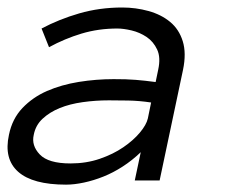

<svg xmlns="http://www.w3.org/2000/svg" viewBox="-47 -486 613 517"><path d="M-22.9 -123Q-14.2 -166 13.4 -195.1Q41 -224.1 79.6 -241Q118.2 -257.8 165 -265.4Q211.9 -272.9 258.8 -272.9Q276.9 -272.9 291 -272.5Q305.2 -272 318.1 -271Q331.1 -270 343.5 -268.6Q356 -267.1 372.1 -265.1L378.9 -297.9Q386.2 -331.1 376.2 -352.5Q366.2 -374 347.7 -386.5Q329.1 -398.9 307.1 -404.1Q285.2 -409.2 269 -409.2Q217.8 -409.2 172.4 -395.5Q127 -381.8 85 -358.9L64.9 -409.2Q111.8 -434.1 166.5 -450Q221.2 -465.8 282.2 -465.8Q318.8 -465.8 353 -456.3Q387.2 -446.8 411.1 -427Q435.1 -407.2 445.1 -375Q455.1 -342.8 445.8 -297.9L382.8 0H315.9L332 -76.2Q309.1 -54.2 283.4 -37.6Q257.8 -21 231.4 -10.5Q205.1 0 179 5.6Q152.8 11.2 130.9 11.2Q41 11.2 2 -23.4Q-37.1 -58.1 -22.9 -123ZM143.1 -45.9Q185.1 -45.9 221.4 -58.3Q257.8 -70.8 284.9 -89.4Q312 -107.9 329.6 -128.9Q347.2 -149.9 351.1 -167L359.9 -210Q328.1 -214.8 298.1 -215.3Q268.1 -215.8 246.1 -215.8Q210 -215.8 175.5 -210.9Q141.1 -206.1 114 -195.1Q86.9 -184.1 67.9 -166.5Q48.8 -148.9 43.9 -123Q37.1 -94.2 60.1 -70.1Q83 -45.9 143.1 -45.9Z"/></svg>

Font: Anonymous Pro
Style: Italic
Weight: 400
Italic angle: -12°
Monospace: yes
Designer: Mark Simonson
Version: Version 1.003